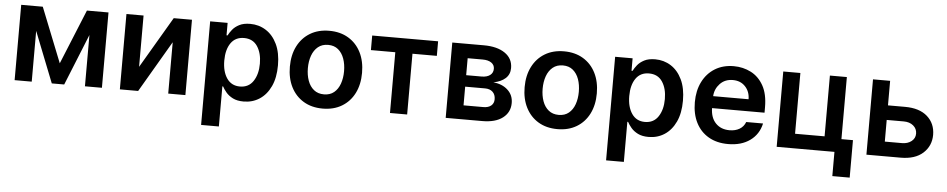

<svg xmlns="http://www.w3.org/2000/svg" viewBox="-42 -867 6829 1385"><g transform="rotate(5 3372.5 -174.5)"><path d="M380 -149.5 541.9 -545.5H698.2V0H575.3V-371.4L425.1 0H335.2L190 -367.5V0H66.1V-545.5H222.3Z M952.1 -174 1170.5 -545.5H1302.6V0H1178.3V-371.8L960.6 0H828.1V-545.5H952.1Z M1434.3 204.5V-545.5H1560.7V-455.3H1568.2Q1578.1 -475.1 1596.1 -497.7Q1614 -520.2 1645.1 -536.4Q1676.1 -552.6 1724.1 -552.6Q1787.3 -552.6 1838.2 -520.2Q1889.2 -487.9 1919.2 -425.4Q1949.2 -362.9 1949.2 -272Q1949.2 -182.2 1919.7 -119.3Q1890.3 -56.5 1839.5 -23.4Q1788.7 9.6 1724.4 9.6Q1677.6 9.6 1646.7 -6Q1615.8 -21.7 1597.1 -43.9Q1578.5 -66.1 1568.2 -85.9H1562.9V204.5ZM1560.4 -272.7Q1560.4 -193.5 1593.7 -144.7Q1627.1 -95.9 1688.6 -95.9Q1752.1 -95.9 1785.2 -146Q1818.2 -196 1818.2 -272.7Q1818.2 -349.1 1785.5 -398.1Q1752.8 -447.1 1688.6 -447.1Q1626.4 -447.1 1593.4 -399.7Q1560.4 -352.3 1560.4 -272.7Z M2296.9 10.7Q2217 10.7 2158.4 -24.5Q2099.8 -59.7 2067.6 -123Q2035.5 -186.4 2035.5 -270.6Q2035.5 -355.1 2067.6 -418.5Q2099.8 -481.9 2158.4 -517.2Q2217 -552.6 2296.9 -552.6Q2376.8 -552.6 2435.5 -517.2Q2494.3 -481.9 2526.3 -418.5Q2558.2 -355.1 2558.2 -270.6Q2558.2 -186.4 2526.3 -123Q2494.3 -59.7 2435.5 -24.5Q2376.8 10.7 2296.9 10.7ZM2297.6 -92.3Q2341.3 -92.3 2370.2 -116.1Q2399.1 -139.9 2413.5 -180.6Q2427.9 -221.2 2427.9 -271Q2427.9 -321 2413.5 -361.7Q2399.1 -402.3 2370.2 -426.5Q2341.3 -450.6 2297.6 -450.6Q2253.6 -450.6 2224.3 -426.5Q2195 -402.3 2180.4 -361.7Q2165.8 -321 2165.8 -271Q2165.8 -221.2 2180.4 -180.6Q2195 -139.9 2224.3 -116.1Q2253.6 -92.3 2297.6 -92.3Z M2607.6 -440V-545.5H3084.9V-440H2908.4V0H2784.1V-440Z M3187.5 0V-545.5H3416.5Q3513.1 -545.5 3569.6 -506.6Q3626.1 -467.7 3626.1 -398.8Q3626.1 -352.6 3594.3 -324Q3562.5 -295.5 3507.8 -285.2Q3572.1 -279.5 3612.4 -242.4Q3652.7 -205.3 3652.7 -148.1Q3652.7 -80.6 3600.1 -40.3Q3547.6 0 3451.7 0ZM3307.9 -101.2H3451.7Q3487.2 -101.2 3507.5 -118.1Q3527.7 -134.9 3527.7 -164.1Q3527.7 -197.8 3507.5 -217.2Q3487.2 -236.5 3451.7 -236.5H3307.9ZM3307.9 -319.6H3419Q3458.1 -319.6 3480.5 -336.5Q3502.8 -353.3 3502.8 -382.5Q3502.8 -410.5 3479.8 -426.5Q3456.7 -442.5 3416.5 -442.5H3307.9Z M3996.8 10.7Q3916.9 10.7 3858.3 -24.5Q3799.7 -59.7 3767.6 -123Q3735.4 -186.4 3735.4 -270.6Q3735.4 -355.1 3767.6 -418.5Q3799.7 -481.9 3858.3 -517.2Q3916.9 -552.6 3996.8 -552.6Q4076.7 -552.6 4135.5 -517.2Q4194.2 -481.9 4226.2 -418.5Q4258.2 -355.1 4258.2 -270.6Q4258.2 -186.4 4226.2 -123Q4194.2 -59.7 4135.5 -24.5Q4076.7 10.7 3996.8 10.7ZM3997.5 -92.3Q4041.2 -92.3 4070.1 -116.1Q4099.1 -139.9 4113.5 -180.6Q4127.8 -221.2 4127.8 -271Q4127.8 -321 4113.5 -361.7Q4099.1 -402.3 4070.1 -426.5Q4041.2 -450.6 3997.5 -450.6Q3953.5 -450.6 3924.2 -426.5Q3894.9 -402.3 3880.3 -361.7Q3865.8 -321 3865.8 -271Q3865.8 -221.2 3880.3 -180.6Q3894.9 -139.9 3924.2 -116.1Q3953.5 -92.3 3997.5 -92.3Z M4366.8 204.5V-545.5H4493.3V-455.3H4500.7Q4510.7 -475.1 4528.6 -497.7Q4546.5 -520.2 4577.6 -536.4Q4608.7 -552.6 4656.6 -552.6Q4719.8 -552.6 4770.8 -520.2Q4821.7 -487.9 4851.7 -425.4Q4881.7 -362.9 4881.7 -272Q4881.7 -182.2 4852.3 -119.3Q4822.8 -56.5 4772 -23.4Q4721.2 9.6 4657 9.6Q4610.1 9.6 4579.2 -6Q4548.3 -21.7 4529.7 -43.9Q4511 -66.1 4500.7 -85.9H4495.4V204.5ZM4492.9 -272.7Q4492.9 -193.5 4526.3 -144.7Q4559.7 -95.9 4621.1 -95.9Q4684.7 -95.9 4717.7 -146Q4750.7 -196 4750.7 -272.7Q4750.7 -349.1 4718 -398.1Q4685.4 -447.1 4621.1 -447.1Q4558.9 -447.1 4525.9 -399.7Q4492.9 -352.3 4492.9 -272.7Z M5233 10.7Q5150.9 10.7 5091.4 -23.8Q5032 -58.2 5000 -121.1Q4968 -183.9 4968 -269.5Q4968 -353.7 5000 -417.4Q5032 -481.2 5090 -516.9Q5148.1 -552.6 5226.2 -552.6Q5293.3 -552.6 5350.1 -523.6Q5407 -494.7 5441.2 -433.8Q5475.5 -372.9 5475.5 -277V-237.6H5095.5Q5096.6 -167.6 5134.4 -128.6Q5172.2 -89.5 5234.7 -89.5Q5276.3 -89.5 5306.5 -107.1Q5336.6 -124.6 5349.8 -159.1H5471.6Q5454.2 -79.9 5391.3 -34.6Q5328.5 10.7 5233 10.7ZM5095.9 -324.2H5352.3Q5351.9 -380 5317.6 -416.2Q5283.4 -452.4 5228 -452.4Q5170.5 -452.4 5134.6 -414.4Q5098.7 -376.4 5095.9 -324.2Z M6044.7 -545.5V-95.9H6128.2V175.4H6002.5V0H5584.2V-545.5H5708.1V-105.5H5921.9V-545.5Z M6358 -367.9H6481.9Q6585.9 -367.9 6643.3 -317.3Q6700.6 -266.7 6701 -183.9Q6700.6 -103.7 6643.3 -51.8Q6585.9 0 6481.9 0H6234V-545.5H6358ZM6358 -262.4V-105.5H6481.9Q6523.8 -105.5 6550.8 -127Q6577.8 -148.4 6577.8 -182.2Q6577.8 -217.7 6550.8 -240.1Q6523.8 -262.4 6481.9 -262.4Z"/></g></svg>

Font: Inter Zeller Semi Bold
Style: Regular
Weight: 600
Designer: Rasmus Andersson; Joe Bland
Foundry: zeller
Version: Version 3.015;git-dec3a8cb1